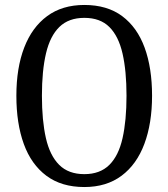

<svg xmlns="http://www.w3.org/2000/svg" viewBox="-20 -744 679 774"><path d="M320 10Q228 10 167 -35.5Q106 -81 76 -163.5Q46 -246 46 -358Q46 -470 77.5 -552Q109 -634 170 -679Q231 -724 320 -724Q412 -724 472.5 -679Q533 -634 563 -552Q593 -470 593 -358Q593 -247 562 -164Q531 -81 470 -35.5Q409 10 320 10ZM320 -42Q383 -42 420.5 -79Q458 -116 474 -187Q490 -258 490 -358Q490 -458 474 -528Q458 -598 421 -635Q384 -672 320 -672Q257 -672 219.5 -635.5Q182 -599 165.5 -529Q149 -459 149 -358Q149 -258 165 -187.5Q181 -117 218.5 -79.5Q256 -42 320 -42Z"/></svg>

Font: Noto Serif Condensed
Style: Regular
Weight: 400
Width: 3
Designer: Monotype Design Team
Foundry: Monotype Imaging Inc.
Version: Version 2.015